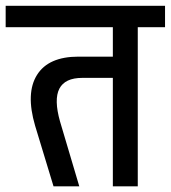

<svg xmlns="http://www.w3.org/2000/svg" viewBox="-45 -658 603 678"><path d="M79 -214Q45.2 -329.2 85.8 -393.6Q126.2 -458 232 -458H285L299 -383H246Q214.8 -383 194.6 -373.4Q174.5 -363.8 164.6 -344.8Q154.8 -325.8 155.4 -296.8Q156 -267.8 167 -229ZM144 0 79 -214 167 -229 235 0ZM284 -383V-458H366.5V-383ZM-25 -562V-637.5H417.5V-562ZM353.5 0V-626.2H441.5V0ZM257.5 -562V-637.5H537.8V-562Z"/></svg>

Font: Akshar Light
Style: Regular
Weight: 300
Designer: Tall Chai
Foundry: Tall Chai
Version: Version 1.100